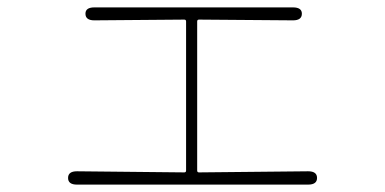

<svg xmlns="http://www.w3.org/2000/svg" viewBox="-20 -512 1040 519"><path d="M188 -13Q164 -13 164 -31Q164 -49 188 -49L478 -46Q483 -46 483 -51V-454Q483 -459 478 -459L235 -457Q211 -457 211 -475Q211 -492 235 -492H772Q796 -492 796 -475Q796 -457 772 -457L518 -459Q513 -459 513 -454V-51Q513 -46 518 -46L813 -49Q837 -49 837 -31Q837 -13 813 -13Z"/></svg>

Font: Resource Han Rounded KR ExtraLight
Style: Regular
Weight: 250
Designer: Cyano Hao (round all glyphs); Ryoko NISHIZUKA 西塚涼子 (kana, bopomofo & ideographs); Paul D. Hunt (Latin, Greek & Cyrillic)
Foundry: Cyano Hao
Version: 0.990